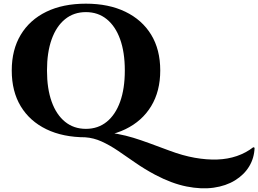

<svg xmlns="http://www.w3.org/2000/svg" viewBox="-20 -734 1407 1046"><path d="M444 14 403 -30Q473 -25 526 -18.5Q579 -12 622 -4Q665 4 706 16.5Q747 29 794.5 46.5Q842 64 904 87Q976 114 1041 125.5Q1106 137 1163.5 135Q1221 133 1270.5 116Q1320 99 1360 68L1367 71Q1365 127 1337.5 172.5Q1310 218 1260.5 248.5Q1211 279 1144 288.5Q1077 298 996.5 282Q916 266 825 218Q767 187 717.5 152.5Q668 118 623 87.5Q578 57 534 37Q490 17 444 14ZM448 -714Q572 -714 663 -670Q754 -626 803.5 -545Q853 -464 853 -350Q853 -237 803.5 -155.5Q754 -74 663 -30Q572 14 448 14Q323 14 232.5 -30Q142 -74 93 -155Q44 -236 44 -350Q44 -463 93 -544.5Q142 -626 232.5 -670Q323 -714 448 -714ZM448 -32Q514 -32 561.5 -70.5Q609 -109 634.5 -180Q660 -251 660 -350Q660 -449 634.5 -520Q609 -591 561.5 -629.5Q514 -668 448 -668Q382 -668 334.5 -629.5Q287 -591 261.5 -520Q236 -449 236 -350Q236 -251 261.5 -180Q287 -109 334.5 -70.5Q382 -32 448 -32Z"/></svg>

Font: Cinzel ExtraBold
Style: Regular
Weight: 800
Designer: Natanael Gama
Version: Version 2.000